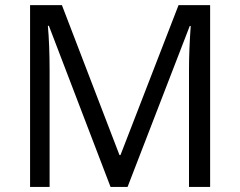

<svg xmlns="http://www.w3.org/2000/svg" viewBox="-20 -734 943 754"><path d="M414.1 0 171.9 -632.8H168Q174.8 -557.6 174.8 -454.1V0H98.1V-713.9H223.1L449.2 -125H453.1L681.2 -713.9H805.2V0H722.2V-460Q722.2 -539.1 729 -631.8H725.1L481 0Z"/></svg>

Font: f08437224
Style: Regular
Weight: 400
Foundry: Ascender Corporation
Version: Version 1.10